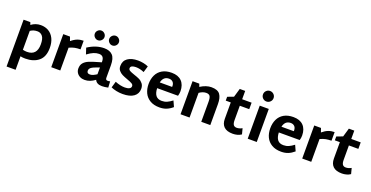

<svg xmlns="http://www.w3.org/2000/svg" viewBox="-32 -1829 5911 3056"><g transform="rotate(20 2923.5 -301.5)"><path d="M630 -279Q630 -129 544.5 -58Q459 13 318 13Q270 13 237 4V233H84V-560H198L213 -518Q285 -573 374 -573Q449 -573 507 -538.5Q565 -504 597.5 -437.5Q630 -371 630 -279ZM476 -283Q476 -380 442.5 -421Q409 -462 357 -462Q321 -462 293 -453.5Q265 -445 237 -426V-106Q275 -97 308 -97Q476 -97 476 -283Z M1097 -426Q1046 -426 1003.5 -418Q961 -410 909 -386V0H756V-560H870L894 -492Q946 -536 994.5 -554Q1043 -572 1097 -572Z M1168 0ZM1720 -5Q1663 8 1616 8Q1523 8 1497 -56Q1454 -24 1411.5 -7.5Q1369 9 1321 9Q1277 9 1242 -9Q1207 -27 1187.5 -58.5Q1168 -90 1168 -128Q1168 -188 1199 -224.5Q1230 -261 1284 -283.5Q1338 -306 1444 -336L1486 -348V-361Q1486 -460 1400 -460Q1357 -460 1311 -441.5Q1265 -423 1206 -379L1172 -483Q1310 -573 1448 -573Q1541 -573 1589.5 -522.5Q1638 -472 1638 -352V-144Q1638 -122 1646.5 -112.5Q1655 -103 1675 -103Q1692 -103 1714 -109ZM1372 -101Q1398 -101 1425 -112.5Q1452 -124 1486 -146V-261L1460 -252Q1381 -225 1351 -202.5Q1321 -180 1321 -147Q1321 -101 1372 -101ZM1225 -739Q1225 -772 1249.5 -796.5Q1274 -821 1307 -821Q1340 -821 1364.5 -796.5Q1389 -772 1389 -739Q1389 -706 1364.5 -681.5Q1340 -657 1307 -657Q1274 -657 1249.5 -681.5Q1225 -706 1225 -739ZM1469 -739Q1469 -772 1493.5 -796.5Q1518 -821 1551 -821Q1584 -821 1608.5 -796.5Q1633 -772 1633 -739Q1633 -706 1608.5 -681.5Q1584 -657 1551 -657Q1518 -657 1493.5 -681.5Q1469 -706 1469 -739Z M1769 -27 1800 -133Q1889 -97 1966 -97Q2012 -97 2040.5 -111.5Q2069 -126 2069 -156Q2069 -181 2042.5 -197Q2016 -213 1959 -233Q1903 -253 1868 -270.5Q1833 -288 1807.5 -318.5Q1782 -349 1782 -394Q1782 -482 1846 -527.5Q1910 -573 2020 -573Q2066 -573 2113 -563.5Q2160 -554 2196 -537L2164 -430Q2092 -462 2024 -462Q1981 -462 1957 -449.5Q1933 -437 1933 -412Q1933 -387 1958 -372.5Q1983 -358 2037 -340Q2093 -322 2130 -304Q2167 -286 2193.5 -252Q2220 -218 2220 -166Q2220 -82 2155 -34.5Q2090 13 1968 13Q1912 13 1860 2Q1808 -9 1769 -27Z M2765 -168 2809 -71Q2759 -28 2707.5 -7.5Q2656 13 2591 13Q2495 13 2430.5 -25.5Q2366 -64 2334.5 -129.5Q2303 -195 2303 -279Q2303 -365 2335 -431.5Q2367 -498 2431.5 -535.5Q2496 -573 2591 -573Q2700 -573 2759.5 -513Q2819 -453 2820 -344Q2820 -304 2808 -263H2454Q2457 -181 2490 -139Q2523 -97 2591 -97Q2639 -97 2679 -115Q2719 -133 2765 -168ZM2462 -363H2671Q2672 -368 2672 -377Q2671 -422 2646.5 -446Q2622 -470 2582 -470Q2487 -470 2462 -363Z M3450 -356V0H3297V-338Q3297 -406 3279.5 -433Q3262 -460 3215 -460Q3159 -460 3099 -418V0H2946V-560H3060L3077 -511Q3174 -573 3264 -573Q3370 -573 3410 -517.5Q3450 -462 3450 -356Z M3975 -33Q3945 -12 3907 -2Q3869 8 3832 8Q3731 8 3682 -38.5Q3633 -85 3633 -172V-450H3548V-515L3651 -554L3694 -701H3786V-560H3946V-450H3786V-207Q3786 -151 3803.5 -127Q3821 -103 3858 -103Q3903 -103 3950 -129Z M4071 -747Q4071 -784 4097 -810Q4123 -836 4160 -836Q4197 -836 4223.5 -810Q4250 -784 4250 -747Q4250 -710 4223.5 -684Q4197 -658 4160 -658Q4123 -658 4097 -684Q4071 -710 4071 -747ZM4084 -560H4237V0H4084Z M4826 -168 4870 -71Q4820 -28 4768.5 -7.5Q4717 13 4652 13Q4556 13 4491.5 -25.5Q4427 -64 4395.5 -129.5Q4364 -195 4364 -279Q4364 -365 4396 -431.5Q4428 -498 4492.5 -535.5Q4557 -573 4652 -573Q4761 -573 4820.5 -513Q4880 -453 4881 -344Q4881 -304 4869 -263H4515Q4518 -181 4551 -139Q4584 -97 4652 -97Q4700 -97 4740 -115Q4780 -133 4826 -168ZM4523 -363H4732Q4733 -368 4733 -377Q4732 -422 4707.5 -446Q4683 -470 4643 -470Q4548 -470 4523 -363Z M5348 -426Q5297 -426 5254.5 -418Q5212 -410 5160 -386V0H5007V-560H5121L5145 -492Q5197 -536 5245.5 -554Q5294 -572 5348 -572Z M5823 -33Q5793 -12 5755 -2Q5717 8 5680 8Q5579 8 5530 -38.5Q5481 -85 5481 -172V-450H5396V-515L5499 -554L5542 -701H5634V-560H5794V-450H5634V-207Q5634 -151 5651.5 -127Q5669 -103 5706 -103Q5751 -103 5798 -129Z"/></g></svg>

Font: Martel Sans ExtraBold
Style: Regular
Weight: 800
Designer: Dan Reynolds and Mathieu Réguer
Foundry: Dan Reynolds and Mathieu Réguer
Version: Version 1.002; ttfautohint (v1.1) -l 5 -r 5 -G 72 -x 0 -D la